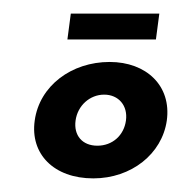

<svg xmlns="http://www.w3.org/2000/svg" viewBox="-20 -258 273 282"><path d="M91 -81C94 -103 112 -119 133 -119C154 -119 168 -103 165 -81C162 -59 145 -44 123 -44C101 -44 88 -59 91 -81ZM31 -81C24 -32 59 4 117 4C173 4 218 -32 225 -81C232 -132 195 -167 141 -167C85 -167 38 -132 31 -81ZM84 -238 79 -200H209L214 -238Z"/></svg>

Font: Hussar Tani
Style: DwaKurs
Weight: 700
Foundry: Cannot Into Space Fonts
Version: Version 0.92